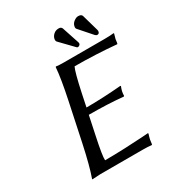

<svg xmlns="http://www.w3.org/2000/svg" viewBox="-195 -952 992 1077"><g transform="rotate(-30 300.5 -413.5)"><path d="M296.4 -787.1Q299.3 -801.3 312.5 -813.2Q325.7 -825.2 345.7 -825.2Q361.3 -825.2 366.2 -813L402.3 -704.1Q404.8 -697.3 403.8 -692.9Q402.8 -687.5 397.5 -683.8Q392.1 -680.2 387.7 -680.2Q382.8 -680.2 380.4 -683.1L299.3 -767.1Q293.5 -774.4 296.4 -787.1ZM428.7 -792Q432.1 -808.1 446.8 -819.1Q461.4 -830.1 474.6 -830.1Q494.1 -830.1 499 -817.9L530.3 -708Q531.7 -703.1 530.3 -696.8Q527.8 -684.6 515.1 -685.1Q509.3 -685.1 502.4 -692.4L431.6 -772.9Q425.8 -778.8 428.7 -792ZM224.6 -200.2Q199.2 -81.5 201.7 -54.2Q261.2 -54.2 332 -57.1Q402.8 -60.1 444.3 -63L485.8 -65.9L487.3 -62Q481.9 -45.9 478 -28.8Q478 -27.8 474.1 0L471.2 2.9Q447.8 0 412.1 0H139.2L86.4 2.9L85.9 0Q110.4 -67.9 138.7 -200.2L190.4 -444.8Q217.8 -574.2 223.1 -645L225.6 -647.9Q242.2 -645 275.9 -645H539.1Q575.2 -645 599.6 -647.9L601.1 -645Q593.3 -617.7 592.3 -613.8Q590.3 -604 588.9 -587.9L585.9 -584Q450.2 -596.2 316.9 -596.2Q302.7 -568.4 276.4 -444.8L259.3 -362.8Q364.3 -362.8 484.4 -373L486.8 -370.1Q481 -356.4 477.5 -341.8Q474.6 -326.7 474.6 -314L471.2 -311Q375 -320.8 250 -320.8Z"/></g></svg>

Font: Linux Biolinum O
Style: Italic
Weight: 400
Italic angle: -12°
Designer: Philipp H. Poll
Foundry: Philipp H. Poll
Version: Version 1.1.3